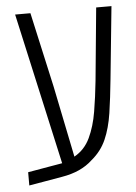

<svg xmlns="http://www.w3.org/2000/svg" viewBox="-49 -669 521 733"><g transform="rotate(-5 211.0 -302.5)"><path d="M33.7 24.9V-25.9L120.6 -41Q132.3 -43 143.6 -44.9Q154.8 -46.9 166 -48.8L36.6 -629.9H95.2L158.7 -344.7L214.8 -69.8Q254.9 -92.3 275.1 -135.3Q295.4 -178.2 304.7 -233.9Q314 -289.6 320.3 -350.6L347.2 -629.9H405.8L377.9 -353Q370.6 -279.8 362.1 -223.1Q353.5 -166.5 334.7 -123.8Q315.9 -81.1 278.3 -50.3Q234.9 -9.3 161.1 2.9Q129.4 8.3 97.7 13.9Q65.9 19.5 33.7 24.9Z"/></g></svg>

Font: Open Sans Condensed Light
Style: Regular
Weight: 300
Width: 3
Designer: Monotype Design Team
Foundry: Monotype Imaging Inc.
Version: Version 3.003; ttfautohint (v1.8.4)